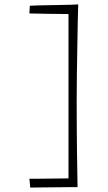

<svg xmlns="http://www.w3.org/2000/svg" viewBox="-20 -713 487 869"><path d="M331 134 290 121Q290 98 290 54.5Q290 11 290 -41.5Q290 -94 290 -146.5Q290 -199 290 -242Q290 -276 290 -323Q290 -370 290 -422.5Q290 -475 290 -526.5Q290 -578 290 -620Q290 -662 290 -687L334 -693Q333 -665 332 -616Q331 -567 330 -505.5Q329 -444 328 -378.5Q327 -313 327 -253Q327 -194 327.5 -135Q328 -76 328.5 -23.5Q329 29 330 70Q331 111 331 134ZM117 136 113 96Q125 96 145.5 96Q166 96 189 95.5Q212 95 235 95Q258 95 277.5 94.5Q297 94 308 94L331 134Q319 134 298 134Q277 134 251.5 134.5Q226 135 200.5 135Q175 135 153 135.5Q131 136 117 136ZM113 -652 115 -687Q129 -688 151.5 -688.5Q174 -689 200.5 -689.5Q227 -690 253 -690.5Q279 -691 300 -691.5Q321 -692 334 -693L317 -648Q305 -649 285 -649.5Q265 -650 241 -650Q217 -650 192.5 -650.5Q168 -651 147.5 -651.5Q127 -652 113 -652Z"/></svg>

Font: Truculenta ExtraLight
Style: Regular
Weight: 250
Version: Version 1.002